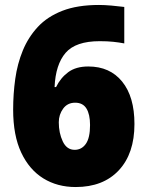

<svg xmlns="http://www.w3.org/2000/svg" viewBox="-20 -744 593 774"><path d="M33 -302Q33 -365 41.5 -426Q50 -487 72 -540.5Q94 -594 132.5 -635.5Q171 -677 231.5 -700.5Q292 -724 379 -724Q401 -724 429.5 -721.5Q458 -719 481 -716V-569Q460 -573 436.5 -575.5Q413 -578 382 -578Q285 -578 244.5 -531Q204 -484 200 -393H206Q224 -430 255 -453Q286 -476 336 -476Q423 -476 472.5 -415Q522 -354 522 -244Q522 -125 459 -57.5Q396 10 285 10Q211 10 154.5 -25Q98 -60 65.5 -129Q33 -198 33 -302ZM281 -140Q309 -140 326 -164Q343 -188 343 -240Q343 -283 328.5 -306.5Q314 -330 283 -330Q252 -330 234.5 -306Q217 -282 217 -251Q217 -208 233 -174Q249 -140 281 -140Z"/></svg>

Font: Noto Sans Khmer UI SemiCondensed Black
Style: Regular
Weight: 900
Width: 4
Designer: Danh Hong and the Monotype Design Team
Foundry: Monotype Imaging Inc.
Version: Version 2.002; ttfautohint (v1.8.4.7-5d5b)